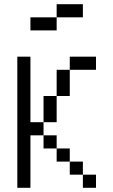

<svg xmlns="http://www.w3.org/2000/svg" viewBox="-20 -895 540 915"><path d="M437.5 0V-62.5H375V0ZM437.5 -562.5V-625H312.5V-562.5H250Q250 -562.5 250 -437.5H187.5Q187.5 -437.5 187.5 -312.5H125V-625H62.5Q62.5 -625 62.5 0H125Q125 0 125 -250H187.5V-187.5H250V-125H312.5V-62.5H375V-125H312.5V-187.5H250V-250H187.5V-312.5H250Q250 -312.5 250 -437.5H312.5Q312.5 -437.5 312.5 -562.5ZM375 -812.5V-875H250V-812.5H125V-750H250V-812.5Z"/></svg>

Font: Unifont
Style: Regular
Weight: 500
Version: Version 15.1.04